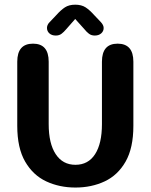

<svg xmlns="http://www.w3.org/2000/svg" viewBox="-20 -810 659 840"><path d="M310 10.5Q240 10.5 182.2 -16.5Q124.5 -43.5 90 -103Q55.5 -162.5 55.5 -259.5V-540Q55.5 -619 124.5 -619Q193 -619 193 -540V-267Q193 -182 223.8 -135.5Q254.5 -89 310 -89Q366 -89 396 -135.5Q426 -182 426 -267V-540Q426 -619 494.5 -619Q563.5 -619 563.5 -540V-259.5Q563.5 -162.5 529.5 -103Q495.5 -43.5 438 -16.5Q380.5 10.5 310 10.5ZM421.5 -713Q433.5 -700 433.5 -687.5Q433.5 -673.5 422.8 -664Q412 -654.5 394.5 -654.5Q379.5 -654.5 369 -662.5Q358.5 -670.5 349 -682.5L309 -727L269.5 -682Q259.5 -670 249.2 -662.2Q239 -654.5 224 -654.5Q206.5 -654.5 196 -664Q185.5 -673.5 185.5 -688Q185.5 -693.5 188 -700Q190.5 -706.5 197 -713L225.5 -743Q246 -766 264 -777.8Q282 -789.5 309 -789.5Q336.5 -789.5 354.5 -777.8Q372.5 -766 393 -743Z"/></svg>

Font: Sono Monospace SemiBold
Style: Regular
Weight: 600
Designer: Tyler Finck
Foundry: Tyler Finck
Version: Version 2.112